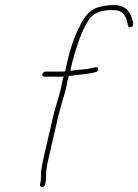

<svg xmlns="http://www.w3.org/2000/svg" viewBox="-20 -711 545 756"><path d="M154.4 -409H218.4C222.4 -409 226.5 -409.3 230.7 -410C228.6 -404 226.9 -398 225.5 -392C223.5 -383.3 221.8 -374.7 220.5 -366C212 -329 197.9 -289.9 189.2 -252L150.9 -86C146.7 -68 143.4 -47.7 141.6 -33C141.1 -21.8 142.1 -4.6 139.2 8L137.5 15C136.1 21.4 139.5 25 145.7 25C152 25 156.1 21.4 157.5 15L159.2 8C160.5 2 161.2 -5.3 161.2 -14C160.8 -35.3 164.4 -58.2 170.6 -85L209.2 -252C218 -290.3 231.9 -328.9 240.5 -366C241.8 -374.7 243.5 -383.3 245.5 -392C247 -398.7 248.9 -405.3 251.1 -412C255.3 -412.7 259 -413 262.3 -413C268 -414.3 275.2 -415.3 284 -416C310.6 -418 333.4 -421.5 356.6 -427C370.9 -431 369.2 -450 355 -446C339.7 -442.4 328.4 -439.5 311.1 -438L286.7 -436C277.7 -434.7 270.1 -433.7 264 -433C262 -433 259.6 -432.7 256.7 -432C258.5 -436.7 259.5 -441 259.7 -445L265.3 -469C267 -476.3 269.1 -484.3 271.8 -493L279.8 -519C293.5 -562.6 308.9 -601.5 330.4 -634C345.3 -657.6 373.5 -668.2 404.9 -671H432.9L444.5 -669C467.3 -662.9 477.6 -643.3 481.4 -621L483.8 -610C486.1 -596.6 506.9 -604.7 504.7 -618L502.2 -629C499.4 -644.4 492.3 -655.7 485 -667C476.3 -680.3 459.7 -687.7 440.5 -691H426.5C401.9 -691 374.1 -686.1 354.5 -678C327.5 -665.1 307 -637.4 294.4 -608C272.7 -569.6 256.7 -518.3 245.4 -469.5L239.7 -445C239.2 -439.7 238 -434.7 236.3 -430C232.1 -429.3 227.7 -429 223 -429H159C153.8 -429 148 -424.3 146.7 -419C145.5 -413.7 149.1 -409 154.4 -409Z"/></svg>

Font: HoneyBee
Style: UltLitIt
Weight: 100
Foundry: Cannot Into Space Fonts
Version: Version 0.89